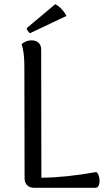

<svg xmlns="http://www.w3.org/2000/svg" viewBox="-20 -894 520 914"><path d="M177 -48Q294 -49 438 -75Q445 -71 449.5 -59Q454 -47 454 -34Q454 -19 449 -9.5Q444 0 434 0H143Q122 0 109.5 -12Q97 -24 97 -45L96 -577Q96 -646 83 -684Q104 -702 130 -702Q151 -702 163.5 -690.5Q176 -679 176 -658ZM123 -736Q118 -738 112.5 -746.5Q107 -755 107 -760L243 -874Q258 -867 273.5 -850.5Q289 -834 296 -818Z"/></svg>

Font: Arima Madurai
Style: Regular
Weight: 400
Designer: Joana Correia and Natanael Gama
Foundry: NDISCOVER
Version: Version 1.019